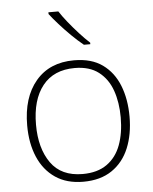

<svg xmlns="http://www.w3.org/2000/svg" viewBox="-54 -905 690 867"><g transform="rotate(-5 290.5 -471.0)"><path d="M522 -358Q522 -278 496.5 -216Q471 -154 419 -118.5Q367 -83 289 -83Q214 -83 162.5 -118Q111 -153 84.5 -215Q58 -277 58 -358Q58 -485 120.5 -559Q183 -633 294 -633Q373 -633 423 -597Q473 -561 497.5 -499Q522 -437 522 -358ZM98 -358Q98 -251 145 -184.5Q192 -118 289 -118Q356 -118 399 -148.5Q442 -179 462 -233Q482 -287 482 -358Q482 -426 463 -480Q444 -534 402.5 -566Q361 -598 294 -598Q199 -598 148.5 -534.5Q98 -471 98 -358ZM243 -859Q257 -837 279.5 -809Q302 -781 327 -753.5Q352 -726 374 -706V-699H345Q319 -720 291 -747.5Q263 -775 238.5 -802.5Q214 -830 198 -851V-859Z"/></g></svg>

Font: Noto Sans Kannada UI ExtraLight
Style: Regular
Weight: 200
Designer: Jelle Bosma - Monotype Design Team
Foundry: Monotype Imaging Inc.
Version: Version 2.005; ttfautohint (v1.8.4.7-5d5b)